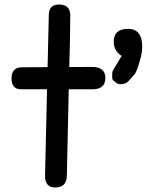

<svg xmlns="http://www.w3.org/2000/svg" viewBox="-20 -806 679 847"><path d="M240.2 -786.1Q196.3 -786.1 195.3 -740.7L189.9 -509.8Q133.3 -509.3 77.1 -509.3Q30.8 -509.3 30.8 -460Q30.8 -412.1 72.8 -412.1Q129.9 -412.1 187.5 -412.1L178.7 -32.2Q177.7 20 221.7 21Q274.4 22 274.9 -31.2L283.2 -412.1Q335.4 -412.1 387.7 -412.1Q444.8 -412.1 444.8 -461.9Q444.8 -511.2 384.8 -510.7L285.6 -510.3Q289.1 -613.3 290 -737.8Q290 -786.1 240.2 -786.1ZM481.9 -622.1Q481.9 -619.1 481.9 -616.2Q484.4 -579.1 516.6 -559.6Q506.3 -541 498.5 -528.6Q490.7 -516.1 482.9 -503.7Q475.1 -491.2 475.1 -481.9Q475.1 -472.7 475.1 -463.4Q475.1 -454.1 481.7 -449.2Q488.3 -444.3 494.9 -439.5Q501.5 -434.6 511.7 -434.6Q534.7 -434.6 547.6 -449Q560.5 -463.4 573.2 -477.8Q585.9 -492.2 602.1 -557.6Q607.4 -579.1 607.4 -599.6Q607.4 -678.7 544.9 -678.7Q481.9 -678.7 481.9 -622.1Z"/></svg>

Font: Comic Relief
Style: Regular
Weight: 400
Designer: Jeff Davis
Foundry: Loudifier
Version: Version 1.200; ttfautohint (v1.8.4.7-5d5b)